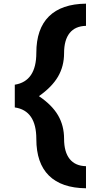

<svg xmlns="http://www.w3.org/2000/svg" viewBox="-20 -805 516 1040"><path d="M176.8 -519Q176.8 -648.9 245.1 -716.3Q313.5 -783.7 445.8 -785.2V-665Q387.2 -663.6 357.2 -626Q327.1 -588.4 327.1 -517.1Q327.1 -446.3 294.2 -389.9Q261.2 -333.5 190.9 -284.2Q261.7 -236.3 294.4 -180.4Q327.1 -124.5 327.1 -53.2Q327.1 18.1 357.2 55.9Q387.2 93.8 445.8 95.2V214.8Q313 213.4 244.9 146Q176.8 78.6 176.8 -51.8Q176.8 -206.1 60.1 -223.1V-346.2Q176.8 -364.7 176.8 -519Z"/></svg>

Font: Mattone
Style: Regular
Weight: 400
Width: 6
Designer: Nunzio Mazzaferro
Foundry: Collletttivo
Version: Version 2.000;Glyphs 3.2 (3217)